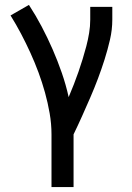

<svg xmlns="http://www.w3.org/2000/svg" viewBox="-20 -548 540 783"><path d="M190 215V0Q190 -43 182.5 -86Q175 -129 163.5 -170.5Q152 -212 137 -252.5Q122 -293 104 -332.5Q86 -372 66 -410Q46 -448 23 -485L98 -528Q126 -485 150 -439.5Q174 -394 194.5 -347Q215 -300 232 -251Q249 -202 260 -152Q271 -178 281 -203.5Q291 -229 300 -255Q309 -281 317 -307Q325 -333 332 -359.5Q339 -386 343.5 -413.5Q348 -441 348 -468V-520H438V-468Q438 -427 428.5 -386Q419 -345 406.5 -305.5Q394 -266 379.5 -227.5Q365 -189 348.5 -151Q332 -113 315 -75Q298 -37 280 0V215Z"/></svg>

Font: Iosevka Custom Medium
Style: Regular
Weight: 500
Monospace: yes
Designer: Belleve Invis
Foundry: Belleve Invis
Version: Version 32.5.0; ttfautohint (v1.8.4)